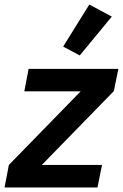

<svg xmlns="http://www.w3.org/2000/svg" viewBox="-30 -825 541 845"><path d="M-10 0 9 -99 325 -423H77L96 -522H491L471 -424L154 -99H419L399 0ZM321 -581 248 -620 363 -805 462 -752Z"/></svg>

Font: IBM Plex Sans SmBld
Style: Italic
Weight: 600
Italic angle: -11°
Designer: Mike Abbink, Paul van der Laan, Pieter van Rosmalen
Foundry: Bold Monday
Version: Version 3.005